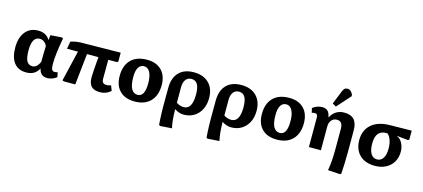

<svg xmlns="http://www.w3.org/2000/svg" viewBox="-73 -1488 5241 2379"><g transform="rotate(15 2547.5 -298.5)"><path d="M252 14Q150 14 96.5 -54.5Q43 -123 43 -251Q43 -379 102.5 -452.5Q162 -526 266 -526Q369 -526 416 -447H418L425 -510L570 -520L586 -511Q546 -295 546 -172Q546 -123 556.5 -103Q567 -83 593 -83Q606 -83 630 -90L643 -31Q620 -10 587 2Q554 14 523 14Q434 14 414 -78H412Q366 14 252 14ZM307 -80Q366 -80 401 -163Q401 -213 402 -267.5Q403 -322 405 -364Q392 -395 367 -414Q342 -433 311 -433Q211 -433 211 -259Q211 -165 234 -122.5Q257 -80 307 -80Z M1197 14Q1123 14 1087.5 -22.5Q1052 -59 1052 -137Q1052 -157 1054 -189Q1056 -221 1058.5 -259Q1061 -297 1064 -334Q1067 -371 1070 -401H923L880 0H731L714 -9L807 -401H667L683 -496Q698 -502 720 -507Q742 -512 765 -515.5Q788 -519 804 -519L1322 -526V-410L1305 -401H1196Q1196 -345 1195.5 -283.5Q1195 -222 1195 -158Q1195 -122 1210 -107.5Q1225 -93 1261 -93Q1282 -93 1311 -105L1337 -39Q1279 14 1197 14Z M1644 14Q1520 14 1452 -54.5Q1384 -123 1384 -246Q1384 -379 1456.5 -452.5Q1529 -526 1663 -526Q1782 -526 1849.5 -457.5Q1917 -389 1917 -267Q1917 -135 1845 -60.5Q1773 14 1644 14ZM1658 -75Q1703 -75 1726.5 -117Q1750 -159 1750 -247Q1750 -339 1722.5 -389Q1695 -439 1647 -439Q1600 -439 1575 -397.5Q1550 -356 1550 -278Q1550 -175 1577.5 -125Q1605 -75 1658 -75Z M2029 225 2013 216Q2010 188 2008 145.5Q2006 103 2004.5 57.5Q2003 12 2003 -28L2004 -256Q2004 -385 2071.5 -455.5Q2139 -526 2263 -526Q2386 -526 2456 -456.5Q2526 -387 2526 -264Q2526 -181 2494 -118.5Q2462 -56 2405 -21Q2348 14 2273 14Q2241 14 2212 4Q2183 -6 2156 -24H2155Q2156 118 2178 215ZM2249 -76Q2358 -76 2358 -264Q2358 -354 2332.5 -396.5Q2307 -439 2255 -439Q2208 -439 2181.5 -403.5Q2155 -368 2155 -307V-108Q2170 -94 2197.5 -85Q2225 -76 2249 -76Z M2638 225 2622 216Q2619 188 2617 145.5Q2615 103 2613.5 57.5Q2612 12 2612 -28L2613 -256Q2613 -385 2680.5 -455.5Q2748 -526 2872 -526Q2995 -526 3065 -456.5Q3135 -387 3135 -264Q3135 -181 3103 -118.5Q3071 -56 3014 -21Q2957 14 2882 14Q2850 14 2821 4Q2792 -6 2765 -24H2764Q2765 118 2787 215ZM2858 -76Q2967 -76 2967 -264Q2967 -354 2941.5 -396.5Q2916 -439 2864 -439Q2817 -439 2790.5 -403.5Q2764 -368 2764 -307V-108Q2779 -94 2806.5 -85Q2834 -76 2858 -76Z M3468 14Q3344 14 3276 -54.5Q3208 -123 3208 -246Q3208 -379 3280.5 -452.5Q3353 -526 3487 -526Q3606 -526 3673.5 -457.5Q3741 -389 3741 -267Q3741 -135 3669 -60.5Q3597 14 3468 14ZM3482 -75Q3527 -75 3550.5 -117Q3574 -159 3574 -247Q3574 -339 3546.5 -389Q3519 -439 3471 -439Q3424 -439 3399 -397.5Q3374 -356 3374 -278Q3374 -175 3401.5 -125Q3429 -75 3482 -75Z M4334 225 4180 215Q4190 162 4195.5 93Q4201 24 4201 -55V-316Q4201 -369 4183 -393Q4165 -417 4125 -417Q4083 -417 4057 -386Q4031 -355 4031 -306V0H3877V-379Q3877 -404 3867.5 -415Q3858 -426 3839 -426Q3820 -426 3801 -419L3788 -477Q3845 -521 3910 -521Q3955 -521 3980.5 -497Q4006 -473 4015 -420H4018Q4076 -526 4193 -526Q4360 -526 4360 -345V-65Q4360 13 4357 87.5Q4354 162 4350 216ZM4070 -571 4023 -598 4090 -766Q4102 -797 4116 -809.5Q4130 -822 4153 -822Q4198 -822 4225 -764V-744Z M4724 14Q4641 14 4581 -17.5Q4521 -49 4489 -107.5Q4457 -166 4457 -246Q4457 -374 4541 -447Q4625 -520 4775 -522L5055 -526V-410L5039 -401L4896 -416V-414Q4940 -396 4966 -347Q4992 -298 4992 -236Q4992 -162 4958.5 -105.5Q4925 -49 4864.5 -17.5Q4804 14 4724 14ZM4730 -70Q4780 -70 4808 -113.5Q4836 -157 4836 -236Q4836 -298 4819.5 -345Q4803 -392 4773 -416H4758Q4623 -416 4623 -247Q4623 -162 4651 -116Q4679 -70 4730 -70Z"/></g></svg>

Font: Literata 12pt
Style: Bold
Weight: 700
Designer: Latin by Veronika Burian and Jose Scaglione. Greek by Irene Vlachou. Cyrillic by Vera Evstafieva.
Foundry: TypeTogether
Version: Version 3.002